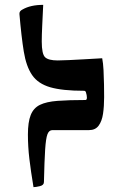

<svg xmlns="http://www.w3.org/2000/svg" viewBox="-20 -536 509 791"><path d="M334 -156Q332 -162 326 -162Q237 -162 187 -176.5Q137 -191 112.5 -226.5Q88 -262 78 -323.5Q68 -385 60 -479Q60 -486 63.5 -490Q67 -494 73 -497Q106 -516 158 -516Q156 -474 154 -432Q152 -390 152 -365Q152 -313 166 -300Q180 -287 218 -287Q235 -287 265.5 -288.5Q296 -290 331.5 -292Q367 -294 401 -296Q405 -276 406.5 -247Q408 -218 408.5 -188Q409 -158 409 -136Q409 -98 404.5 -67.5Q400 -37 386.5 -18.5Q373 0 347 0Q324 0 316 0Q308 0 307 0Q306 0 305 0Q304 0 295.5 0Q287 0 264.5 0Q242 0 196 0Q182 0 175.5 17Q169 34 166 80Q163 126 161 214Q161 227 144 231Q127 235 118 235Q107 169 101 118.5Q95 68 95 18Q95 -33 106.5 -62Q118 -91 144.5 -104Q171 -117 217 -120.5Q263 -124 332 -124Q338 -124 338 -134Q338 -138 337 -144Q336 -150 334 -156Z"/></svg>

Font: Ruwudu SemiBold
Style: Regular
Weight: 600
Designer: Becca Hirsbrunner Spalinger
Foundry: SIL International
Version: Version 3.000